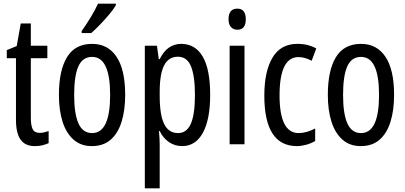

<svg xmlns="http://www.w3.org/2000/svg" viewBox="-20 -786 2209 1046"><path d="M197 -62Q209 -62 221 -65Q233 -68 245 -72V-6Q229 1 211 5.5Q193 10 170 10Q117 10 92 -25.5Q67 -61 67 -133V-469H17V-513L71 -535L93 -658H148V-537H238V-469H148V-143Q148 -103 158 -82.5Q168 -62 197 -62Z M662 -269Q662 -186 642.5 -123Q623 -60 583 -25Q543 10 480 10Q421 10 381 -25Q341 -60 321 -122.5Q301 -185 301 -269Q301 -402 345 -474.5Q389 -547 482 -547Q568 -547 615 -476.5Q662 -406 662 -269ZM384 -269Q384 -166 407.5 -113.5Q431 -61 482 -61Q580 -61 580 -269Q580 -476 482 -476Q430 -476 407 -424.5Q384 -373 384 -269ZM611 -757Q599 -736 575 -707.5Q551 -679 524.5 -651.5Q498 -624 477 -606H425V-617Q483 -699 514 -766H611Z M967 -547Q1044 -547 1084.5 -477.5Q1125 -408 1125 -269Q1125 -136 1085.5 -63Q1046 10 972 10Q933 10 901 -11.5Q869 -33 850 -72H846Q848 -51 849 -33Q850 -15 850 0V240H769V-537H835L845 -464H850Q872 -508 901.5 -527.5Q931 -547 967 -547ZM949 -477Q899 -477 874.5 -430.5Q850 -384 850 -285V-265Q850 -159 874.5 -110Q899 -61 950 -61Q997 -61 1019.5 -111.5Q1042 -162 1042 -268Q1042 -372 1020.5 -424.5Q999 -477 949 -477Z M1273 -739Q1319 -739 1319 -681Q1319 -624 1273 -624Q1251 -624 1238 -639Q1225 -654 1225 -681Q1225 -739 1273 -739ZM1312 -537V0H1231V-537Z M1598 10Q1420 10 1420 -265Q1420 -397 1464.5 -472Q1509 -547 1600 -547Q1632 -547 1657 -540.5Q1682 -534 1703 -522L1678 -455Q1640 -475 1606 -475Q1503 -475 1503 -266Q1503 -61 1607 -61Q1629 -61 1651.5 -67.5Q1674 -74 1697 -86V-18Q1676 -5 1648.5 2.5Q1621 10 1598 10Z M2127 -269Q2127 -186 2107.5 -123Q2088 -60 2048 -25Q2008 10 1945 10Q1886 10 1846 -25Q1806 -60 1786 -122.5Q1766 -185 1766 -269Q1766 -402 1810 -474.5Q1854 -547 1947 -547Q2033 -547 2080 -476.5Q2127 -406 2127 -269ZM1849 -269Q1849 -166 1872.5 -113.5Q1896 -61 1947 -61Q2045 -61 2045 -269Q2045 -476 1947 -476Q1895 -476 1872 -424.5Q1849 -373 1849 -269Z"/></svg>

Font: Noto Sans Georgian ExtraCondensed
Style: Regular
Weight: 400
Width: 2
Designer: Monotype Design Team, Akaki Razmadze
Foundry: Google LLC
Version: Version 2.005; ttfautohint (v1.8.4.7-5d5b)